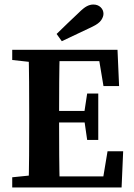

<svg xmlns="http://www.w3.org/2000/svg" viewBox="-20 -828 590 848"><path d="M34 0V-45L162 -58H175V0ZM106 0Q108 -69 108.5 -140.5Q109 -212 109 -285V-322Q109 -393 108.5 -465Q108 -537 106 -608H244Q242 -538 241.5 -466.5Q241 -395 241 -322V-291Q241 -215 241.5 -143Q242 -71 244 0ZM175 0V-49H464L432 -22L455 -160H524L517 0ZM175 -287V-338H379V-287ZM365 -210 351 -307V-323L365 -415H414V-210ZM34 -563V-608H175V-549H162ZM437 -448 414 -586 446 -558H175V-608H499L506 -448ZM230 -678Q255 -703 279.5 -726Q304 -749 327 -771Q349 -793 363.5 -800.5Q378 -808 392 -808Q412 -808 424.5 -796Q437 -784 437 -767Q437 -754 427 -739Q417 -724 388 -710Q354 -694 320.5 -678Q287 -662 253 -646Z"/></svg>

Font: Lisu Bosa Black
Style: Regular
Weight: 900
Designer: David Morse, Annie Olsen, Victor Gaultney, Frank Grießhammer (Latin)
Foundry: SIL International
Version: Version 2.000